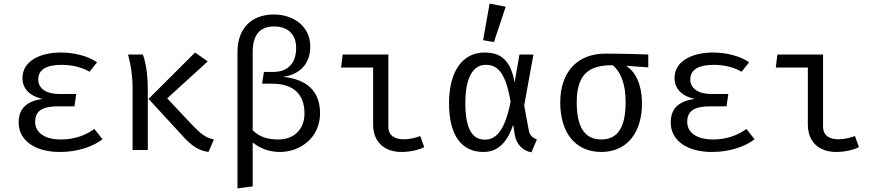

<svg xmlns="http://www.w3.org/2000/svg" viewBox="-20 -828 4840 1060"><path d="M391 -241 401 -309H307C235 -309 191 -340 191 -389C191 -445 239 -470 319 -470C373 -470 428 -459 474 -432L516 -484C462 -522 382 -538 316 -538C200 -538 104 -490 104 -397C104 -341 141 -298 215 -282C131 -270 83 -232 83 -152C83 -47 181 11 310 11C412 11 495 -20 546 -59L501 -116C452 -81 392 -58 316 -58C227 -58 174 -96 174 -155C174 -215 212 -241 301 -241Z M1057 -538 800 -282 998 -67C1038 -25 1074 3 1131 11L1161 -58C1119 -67 1093 -85 1050 -129L903 -285L1127 -489ZM769 -527H687C703 -467 712 -409 712 -340V0H796V-325C796 -385 792 -462 769 -527Z M1542 -404C1624 -414 1693 -466 1693 -571C1693 -683 1600 -748 1492 -748C1367 -748 1291 -670 1291 -540V212L1375 201V-41C1420 -6 1471 11 1525 11C1641 11 1747 -71 1747 -202C1747 -353 1638 -394 1542 -404ZM1517 -58C1456 -58 1411 -73 1375 -109V-539C1375 -636 1415 -682 1493 -682C1563 -682 1615 -645 1615 -563C1615 -469 1559 -431 1490 -431H1437L1427 -366H1481C1598 -366 1661 -310 1661 -202C1661 -107 1596 -58 1517 -58Z M2040 -455V-140C2040 -44 2102 11 2197 11C2245 11 2298 -2 2322 -16L2300 -77C2271 -66 2239 -59 2211 -59C2160 -59 2124 -78 2124 -130V-527H1872L1863 -455Z M2683 -808 2647 -606 2707 -596 2772 -791ZM2655 -538C2525 -538 2459 -421 2459 -259C2459 -77 2530 11 2650 11C2739 11 2786 -58 2813 -139L2822 -83C2831 -27 2872 6 2914 13L2944 -58C2914 -70 2904 -85 2899 -110L2874 -246L2925 -527H2848L2821 -373C2799 -497 2744 -538 2655 -538ZM2661 -470C2728 -470 2771 -428 2799 -267C2765 -89 2707 -57 2657 -57C2586 -57 2549 -119 2549 -259C2549 -396 2590 -470 2661 -470Z M3559 -527C3493 -530 3399 -532 3322 -532C3164 -532 3073 -426 3073 -263C3073 -97 3155 11 3300 11C3444 11 3528 -101 3524 -265C3522 -368 3486 -434 3436 -465L3559 -456ZM3300 -58C3210 -58 3164 -123 3164 -263C3164 -433 3246 -468 3363 -468C3404 -433 3434 -372 3434 -264C3434 -123 3389 -58 3300 -58Z M3991 -241 4001 -309H3907C3835 -309 3791 -340 3791 -389C3791 -445 3839 -470 3919 -470C3973 -470 4028 -459 4074 -432L4116 -484C4062 -522 3982 -538 3916 -538C3800 -538 3704 -490 3704 -397C3704 -341 3741 -298 3815 -282C3731 -270 3683 -232 3683 -152C3683 -47 3781 11 3910 11C4012 11 4095 -20 4146 -59L4101 -116C4052 -81 3992 -58 3916 -58C3827 -58 3774 -96 3774 -155C3774 -215 3812 -241 3901 -241Z M4440 -455V-140C4440 -44 4502 11 4597 11C4645 11 4698 -2 4722 -16L4700 -77C4671 -66 4639 -59 4611 -59C4560 -59 4524 -78 4524 -130V-527H4272L4263 -455Z"/></svg>

Font: FiraMono Nerd Font
Style: Regular
Weight: 400
Designer: Carrois Corporate & Edenspiekermann AG
Foundry: Carrois Corporate GbR & Edenspiekermann AG
Version: Version 003.206;Nerd Fonts 3.3.0